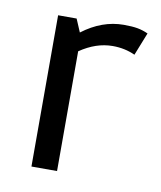

<svg xmlns="http://www.w3.org/2000/svg" viewBox="-55 -435 402 480"><g transform="rotate(10 146.5 -194.5)"><path d="M284 -378 261 -320Q235 -332 204 -332Q162 -332 121 -304V0H56V-384H103L117 -351Q167 -389 222 -389Q244 -389 257.5 -386.5Q271 -384 284 -378Z"/></g></svg>

Font: Cambay Devanagari
Style: Regular
Weight: 400
Designer: Pooja Saxena
Foundry: Pooja Saxena
Version: Version 1.180;PS 001.180;hotconv 1.0.70;makeotf.lib2.5.58329